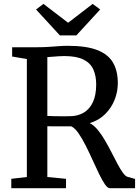

<svg xmlns="http://www.w3.org/2000/svg" viewBox="-20 -992 738 1012"><path d="M39.5 0V-49.5L121.5 -59V-681L44 -694V-743H175Q209.5 -743 238.2 -745Q267 -747 291.2 -748.8Q315.5 -750.5 338 -750.5Q435.5 -750.5 493 -728Q550.5 -705.5 575.8 -661.8Q601 -618 601 -553.5Q601 -508.5 584 -465.8Q567 -423 534.2 -390.5Q501.5 -358 453 -343Q475 -332 495 -307.8Q515 -283.5 533.2 -252.2Q551.5 -221 568 -188.5Q584.5 -156 599.5 -127.8Q614.5 -99.5 628 -81Q641.5 -62.5 653.5 -59.5L692 -49V0H559.5Q547 0 532.5 -21.2Q518 -42.5 501.5 -76.8Q485 -111 467.2 -150.2Q449.5 -189.5 430.8 -226.5Q412 -263.5 393.2 -290.5Q374.5 -317.5 355.5 -326Q344.5 -326 326.5 -326Q308.5 -326 289 -326Q269.5 -326 253.2 -326.2Q237 -326.5 229.5 -326.5V-59L328 -49.5V0ZM347.5 -379.5Q389 -379.5 420.5 -397.8Q452 -416 469.5 -453.2Q487 -490.5 487 -547Q487 -592 472 -625.8Q457 -659.5 420.2 -678Q383.5 -696.5 318.5 -696.5Q304.5 -696.5 289.5 -695.5Q274.5 -694.5 259.2 -693.2Q244 -692 229.5 -691V-381Q244 -380 267.8 -379.5Q291.5 -379 314.2 -379.2Q337 -379.5 347.5 -379.5ZM295.5 -805.5 170 -942 209 -971.5 339 -872 468.5 -971.5 508 -942 382.5 -805.5Z"/></svg>

Font: Merriweather Light 18pt
Style: Regular
Weight: 400
Version: Version 2.100